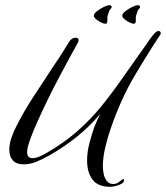

<svg xmlns="http://www.w3.org/2000/svg" viewBox="-20 -633 642 743"><path d="M407 90Q359 90 338 62Q317 34 317 -12Q317 -44 326 -79Q335 -114 346 -144Q351 -157 356.5 -168.5Q362 -180 368 -192Q324 -141 276.5 -103Q229 -65 170 -31Q149 -19 123 -8Q97 3 71 3Q44 3 30 -12Q16 -27 16 -53Q16 -77 25 -102Q34 -127 45 -148Q74 -205 110 -259.5Q146 -314 181 -368Q191 -383 197 -392Q203 -401 209.5 -410.5Q216 -420 225 -435Q231 -444 236.5 -453.5Q242 -463 248 -472Q257 -487 274 -487Q284 -487 284 -478Q284 -473 281 -467Q271 -450 253 -416.5Q235 -383 212.5 -341Q190 -299 168 -254Q146 -209 127 -167Q108 -125 96.5 -93Q85 -61 85 -45Q85 -21 106 -21Q119 -21 134.5 -28Q150 -35 160 -41Q229 -81 280 -126Q331 -171 372 -221.5Q413 -272 452 -328Q491 -384 536 -447Q541 -453 551.5 -469Q562 -485 573.5 -499Q585 -513 593 -513Q602 -513 602 -504Q602 -501 601 -500Q552 -426 500 -338Q448 -250 410 -140Q398 -107 388 -65.5Q378 -24 378 11Q378 23 381 39Q384 55 393 67Q402 79 418 79Q432 79 443 69.5Q454 60 458 60Q460 60 460 64Q460 73 449.5 78.5Q439 84 426.5 87Q414 90 407 90ZM498 -541Q492 -541 481.5 -546Q471 -551 462 -558.5Q453 -566 453 -572Q453 -580 465 -589.5Q477 -599 491.5 -606Q506 -613 512 -613Q522 -613 522 -606Q522 -603 521 -602Q514 -595 512 -589Q510 -583 507 -574Q505 -568 505.5 -554.5Q506 -541 498 -541ZM388 -541Q382 -541 371.5 -546Q361 -551 352 -558.5Q343 -566 343 -572Q343 -580 355 -589.5Q367 -599 381.5 -606Q396 -613 402 -613Q412 -613 412 -606Q412 -603 411 -602Q404 -595 402 -589Q400 -583 397 -574Q395 -568 395.5 -554.5Q396 -541 388 -541Z"/></svg>

Font: Caramel
Style: Regular
Weight: 400
Designer: Robert E. Leuschke
Foundry: Robert E. Leuschke
Version: Version 1.010